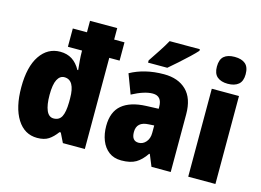

<svg xmlns="http://www.w3.org/2000/svg" viewBox="-103 -966 1587 1166"><g transform="rotate(15 691.0 -383.0)"><path d="M207 10Q127 10 81 -63Q35 -136 35 -263Q35 -392 82.5 -462Q130 -532 209 -532Q252 -532 283.5 -512Q315 -492 337 -452H342Q339 -481 336.5 -510.5Q334 -540 334 -565V-573H245V-688H334V-760H505V-688H570V-573H505V0H367L338 -59H330Q305 -25 278 -7.5Q251 10 207 10ZM273 -130Q308 -130 323 -158.5Q338 -187 339 -249V-274Q339 -389 273 -389Q245 -389 229 -358.5Q213 -328 213 -262Q213 -199 228 -164.5Q243 -130 273 -130Z M853 -563Q942 -563 993.5 -513Q1045 -463 1045 -363V0H924L894 -73H890Q861 -30 827 -10Q793 10 736 10Q689 10 657.5 -14Q626 -38 610 -78.5Q594 -119 594 -169Q594 -258 646 -301.5Q698 -345 797 -349L875 -352V-364Q875 -432 817 -432Q765 -432 688 -391L642 -513Q685 -537 738 -550Q791 -563 853 -563ZM841 -245Q766 -242 766 -177Q766 -121 810 -121Q837 -121 856 -143Q875 -165 875 -200V-247ZM1023 -756Q1007 -738 978.5 -711Q950 -684 918.5 -656Q887 -628 861 -606H740V-620Q764 -656 789.5 -694.5Q815 -733 833 -766H1023Z M1240 -776Q1284 -776 1307.5 -756Q1331 -736 1331 -691Q1331 -647 1307 -627Q1283 -607 1240 -607Q1198 -607 1174 -627Q1150 -647 1150 -691Q1150 -736 1173 -756Q1196 -776 1240 -776ZM1326 -553V0H1155V-553Z"/></g></svg>

Font: Noto Sans Myanmar UI Condensed Black
Style: Regular
Weight: 900
Width: 3
Designer: Monotype Design Team
Foundry: Monotype Imaging Inc.
Version: Version 2.103; ttfautohint (v1.8.4.7-5d5b)